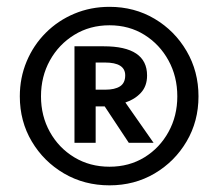

<svg xmlns="http://www.w3.org/2000/svg" viewBox="-20 -771 640 562"><path d="M300.5 -751Q373.5 -751 432.5 -716Q491.5 -681 526.2 -621.5Q561 -562 561 -489Q561 -416 526.2 -357Q491.5 -298 432.5 -263.2Q373.5 -228.5 300.5 -228.5Q227 -228.5 167.5 -263.2Q108 -298 73 -357Q38 -416 38 -489Q38 -543.5 58 -591.2Q78 -639 114 -675Q150 -711 197.8 -731Q245.5 -751 300.5 -751ZM300.5 -697Q243 -697 197.5 -669Q152 -641 126 -594Q100 -547 100 -489Q100 -431.5 126 -384.8Q152 -338 197.5 -310.5Q243 -283 300.5 -283Q358 -283 402.8 -310.5Q447.5 -338 473.2 -384.8Q499 -431.5 499 -489Q499 -547 473.2 -594Q447.5 -641 402.8 -669Q358 -697 300.5 -697ZM283.5 -635.5Q410.5 -635.5 410.5 -550Q410.5 -519 392.5 -499.5Q374.5 -480 347 -471L429.5 -353H357L286.5 -459.5H260V-353H198V-635.5ZM287 -588H260V-508.5H288.5Q316 -508.5 331.2 -518.2Q346.5 -528 346.5 -550.5Q346.5 -588 287 -588Z"/></svg>

Font: Fira Code Light Medium
Style: Regular
Weight: 500
Monospace: yes
Version: Version 5.002